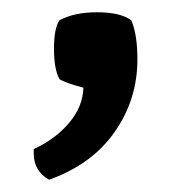

<svg xmlns="http://www.w3.org/2000/svg" viewBox="-20 -134 306 313"><path d="M60 159Q35 145 35 116Q35 112 35 109Q70 93 92.5 66.5Q115 40 116 9Q86 1 77 -5Q68 -21 68 -54.5Q68 -88 77 -101Q101 -114 138.5 -114Q176 -114 194 -101Q204 -78 204 -37Q204 28 167 81Q130 134 60 159Z"/></svg>

Font: Signika Negative
Style: Regular
Weight: 400
Designer: Anna Giedrys
Foundry: Anna Giedrys
Version: Version 1.001